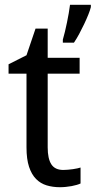

<svg xmlns="http://www.w3.org/2000/svg" viewBox="-20 -780 403 810"><path d="M247.1 -63Q255.9 -63 266.8 -64Q277.8 -64.9 288.1 -66.4Q298.3 -67.9 306.9 -69.8Q315.4 -71.8 319.8 -73.2V-5.9Q313.5 -2.9 303.7 0Q293.9 2.9 282.2 5.1Q270.5 7.3 257.8 8.5Q245.1 9.8 232.9 9.8Q202.6 9.8 176.8 2Q150.9 -5.9 132.1 -24.9Q113.3 -43.9 102.5 -76.4Q91.8 -108.9 91.8 -158.2V-469.2H16.1V-508.8L91.8 -546.9L129.9 -659.2H181.2V-536.1H315.9V-469.2H181.2V-158.2Q181.2 -110.8 196.5 -86.9Q211.9 -63 247.1 -63ZM245.1 -612.8Q249.5 -627.4 253.9 -646.2Q258.3 -665 262.5 -684.8Q266.6 -704.6 270 -724.1Q273.4 -743.7 275.4 -759.8H363.3V-750Q360.4 -737.8 352.8 -718.8Q345.2 -699.7 335.2 -678.7Q325.2 -657.7 314 -636.7Q302.7 -615.7 292 -600.1H245.1Z"/></svg>

Font: Droid Sans
Style: Regular
Weight: 400
Foundry: Ascender Corporation
Version: Version 1.00 build 114